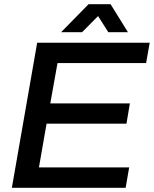

<svg xmlns="http://www.w3.org/2000/svg" viewBox="-20 -888 728 908"><path d="M269 -735.8 398.9 -868.2H502.9L585 -735.8H492.2L443.8 -812L368.2 -735.8ZM36.1 0 155.8 -686H688L670.9 -589.8H252L217.8 -398.9H594.2L578.1 -303.2H200.2L164.1 -96.2H590.8L574.2 0Z"/></svg>

Font: Archivo Medium
Style: Italic
Weight: 500
Italic angle: -10°
Designer: Hector Gatti
Foundry: Omnibus-Type
Version: Version 2.001